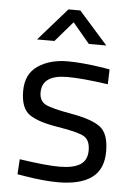

<svg xmlns="http://www.w3.org/2000/svg" viewBox="-53 -773 571 823"><g transform="rotate(5 232.5 -361.0)"><path d="M229 -443Q120 -443 120 -367Q120 -332 145 -317.5Q170 -303 259 -287.5Q348 -272 385 -244Q422 -216 422 -139Q422 -62 372.5 -26Q323 10 228 10Q166 10 82 -4L52 -9L56 -74Q170 -57 228 -57Q286 -57 316.5 -75.5Q347 -94 347 -137.5Q347 -181 321 -196.5Q295 -212 207 -226Q119 -240 82 -267Q45 -294 45 -367Q45 -440 96.5 -475Q148 -510 225 -510Q286 -510 378 -496L406 -491L404 -427Q293 -443 229 -443ZM85 -592 208 -732H259L383 -592H308L235 -679L160 -592Z"/></g></svg>

Font: TitilliumWeb-Regular
Style: Regular
Weight: 400
Version: Version 1.001;PS 57.000;hotconv 1.0.70;makeotf.lib2.5.55311